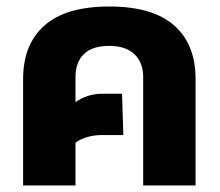

<svg xmlns="http://www.w3.org/2000/svg" viewBox="-20 -570 675 590"><path d="M51 0V-327Q51 -434 117 -492Q183 -550 316 -550Q449 -550 515 -492Q581 -434 581 -327V0H420V-333Q420 -378 393 -403.5Q366 -429 316 -429Q264 -429 238 -404Q212 -379 212 -333V-256Q248 -282 296 -282H355L359 -155H294Q246 -155 212 -132V0Z"/></svg>

Font: Kanit SemiBold
Style: Regular
Weight: 600
Designer: Katatrad Team
Foundry: CadsonDemak
Version: Version 2.000; ttfautohint (v1.8.3)